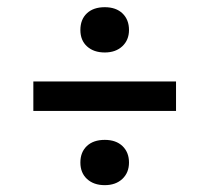

<svg xmlns="http://www.w3.org/2000/svg" viewBox="-20 -654 596 547"><path d="M75 -338V-422H481.5V-338ZM278.5 -126.5Q247 -126.5 228 -144Q209 -161.5 209 -191Q209 -220.5 227.5 -238Q246 -255.5 278.5 -255.5Q310.5 -255.5 329 -237.8Q347.5 -220 347.5 -191Q347.5 -162 328.5 -144.2Q309.5 -126.5 278.5 -126.5ZM278.5 -504.5Q247 -504.5 228 -521.8Q209 -539 209 -568.5Q209 -598.5 227.5 -616Q246 -633.5 278.5 -633.5Q310.5 -633.5 329 -615.8Q347.5 -598 347.5 -568.5Q347.5 -540 328.5 -522.2Q309.5 -504.5 278.5 -504.5Z"/></svg>

Font: Encode Sans SemiExpanded Medium
Style: Regular
Weight: 500
Width: 6
Designer: Multiple Designers
Foundry: Impallari Type
Version: Version 3.002